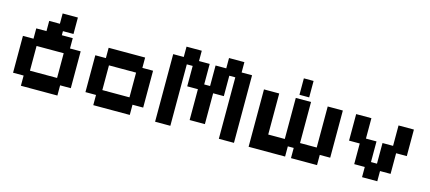

<svg xmlns="http://www.w3.org/2000/svg" viewBox="-51 -1086 3460 1545"><g transform="rotate(15 1678.5 -313.5)"><path d="M149 11V-74H61V-381H149V-467H234V-552H323V-638H450V-501H362V-467H453V-381H542V-74H453V11ZM188 -125H414V-331H188Z M752 11V-74H664V-381H752V-467H1056V-381H1145V-74H1056V11ZM791 -125H1017V-331H791Z M1267 11V-552H1355V-638H1482V-552H1571V-381H1620V-552H1709V-638H1837V-552H1924V11H1798V-501H1748V-331H1659V-74H1532V-331H1443V-501H1394V11Z M2046 11V-467H2173V-125H2311V-467H2438V-125H2577V-467H2703V-74H2616V11H2399V-74H2350V11ZM2333 -499V-636H2414V-499Z M2991 11V-74H2903V-246H2814V-467H2941V-297H3029V-125H3079V-297H3167V-467H3295V-246H3206V-74H3118V11Z"/></g></svg>

Font: Pixelify Sans
Style: Bold
Weight: 700
Designer: Stefie Justprince
Foundry: Typecalism Foundryline
Version: Version 1.000